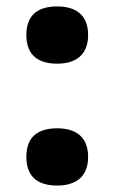

<svg xmlns="http://www.w3.org/2000/svg" viewBox="-20 -568 357 597"><path d="M158 -370C209 -370 254 -392 254 -459C254 -527 209 -548 158 -548C104 -548 62 -527 62 -459C62 -392 104 -370 158 -370ZM158 9C209 9 254 -13 254 -80C254 -148 209 -169 158 -169C104 -169 62 -148 62 -80C62 -13 104 9 158 9Z"/></svg>

Font: Noto Serif Lao Black
Style: Regular
Weight: 900
Designer: Monotype Design Team
Foundry: Monotype Imaging Inc.
Version: Version 2.003